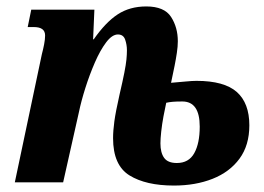

<svg xmlns="http://www.w3.org/2000/svg" viewBox="-20 -566 819 596"><path d="M520 10Q433 10 382 -21.5Q331 -53 331 -137Q331 -160 335 -189.5Q339 -219 351 -272Q361 -315 366 -340.5Q371 -366 372.5 -381.5Q374 -397 374 -410Q374 -427 368.5 -443Q363 -459 346 -459Q328 -459 309.5 -434.5Q291 -410 274.5 -372Q258 -334 245 -293Q232 -252 225 -218L176 0H26L110 -398Q114 -413 117 -428.5Q120 -444 120 -456Q120 -482 85 -482H66L77 -536H273L269 -444H271Q308 -497 345.5 -521.5Q383 -546 434 -546Q490 -546 511 -513.5Q532 -481 532 -438Q532 -422 529 -402Q526 -382 522 -362Q519 -349 516.5 -335.5Q514 -322 511 -309Q536 -311 556.5 -313Q577 -315 590 -315Q676 -315 715 -280.5Q754 -246 754 -177Q754 -115 723.5 -73.5Q693 -32 640 -11Q587 10 520 10ZM529 -60Q566 -60 583 -90.5Q600 -121 600 -173Q600 -251 546 -251Q527 -251 516 -250Q505 -249 496 -247Q492 -229 487.5 -205Q483 -181 480.5 -158Q478 -135 478 -121Q478 -92 489.5 -76Q501 -60 529 -60Z"/></svg>

Font: Noto Serif ExtraCondensed ExtraBold
Style: Italic
Weight: 800
Width: 2
Italic angle: -12°
Designer: Monotype Design Team
Foundry: Monotype Imaging Inc.
Version: Version 2.013